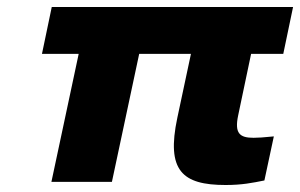

<svg xmlns="http://www.w3.org/2000/svg" viewBox="-20 -520 858 549"><path d="M818 -500H128L100 -366H205L127 0H300L378 -366H526L487 -183C455 -32 501 9 625 9C672 9 701 3 736 -4L763 -130C735 -127 716 -126 705 -126C666 -126 650 -138 661 -190L698 -366H790Z"/></svg>

Font: LT Wave Black
Style: Italic
Weight: 900
Designer: Daniel Lyons
Version: Version 2.5 (Glyphs App)